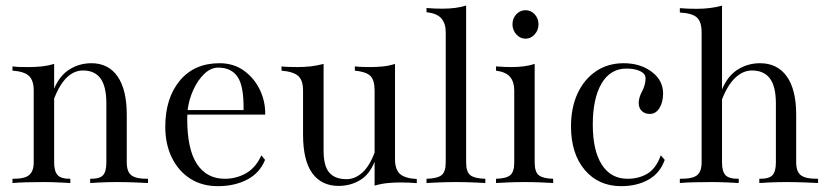

<svg xmlns="http://www.w3.org/2000/svg" viewBox="-20 -652 2947 684"><path d="M24.4 0V-15.1Q67.4 -14.6 83.7 -28.3Q100.1 -42 100.1 -73.2V-329.6Q100.1 -365.7 83 -381.6Q65.9 -397.5 24.4 -400.4V-415.5Q38.6 -413.6 53.5 -413.3Q68.4 -413.1 83.5 -413.1Q106.9 -413.1 129.6 -415.5Q152.3 -418 172.9 -424.3V-336.4Q192.9 -383.3 228 -405Q263.2 -426.8 305.7 -426.8Q366.2 -426.8 398.9 -379.6Q431.6 -332.5 431.6 -243.7V-73.2Q431.6 -40.5 448 -27.6Q464.4 -14.6 507.3 -15.1V0Q491.2 -1 459 -2.2Q426.8 -3.4 396 -3.4Q367.7 -3.4 341.3 -2.2Q314.9 -1 301.3 0V-15.1Q335 -14.6 346.9 -27.6Q358.9 -40.5 358.9 -73.2V-283.2Q358.9 -344.2 338.1 -372.6Q317.4 -400.9 275.9 -400.9Q211.9 -400.9 172.9 -301.3V-73.2Q172.9 -42 185.3 -28.3Q197.8 -14.6 230.5 -15.1V0Q211.9 -1 187.5 -2.2Q163.1 -3.4 135.7 -3.4Q106 -3.4 76.7 -2.7Q47.4 -2 24.4 0Z M755.9 11.2Q699.7 11.2 657.7 -15.6Q615.7 -42.5 592.3 -90.3Q568.8 -138.2 568.8 -200.2Q568.8 -302.2 620.4 -364.5Q671.9 -426.8 762.2 -426.8Q812 -426.8 848.9 -400.4Q885.7 -374 905.8 -332Q925.8 -290 924.8 -243.7H647.5Q647 -238.3 647 -228.5Q647 -119.6 681.9 -67.4Q716.8 -15.1 780.8 -15.1Q821.8 -15.1 856.4 -34.7Q891.1 -54.2 911.1 -98.6L924.3 -82.5Q905.3 -35.6 860.6 -12.2Q815.9 11.2 755.9 11.2ZM757.3 -411.1Q731 -411.1 707.8 -388.9Q684.6 -366.7 668.7 -331.8Q652.8 -296.9 648.4 -259.8H847.7Q849.1 -343.8 826.9 -377.4Q804.7 -411.1 757.3 -411.1Z M1186.5 10.3Q1125.5 10.3 1092.5 -34.9Q1059.6 -80.1 1059.6 -172.9V-329.6Q1059.6 -365.7 1042.7 -381.1Q1025.9 -396.5 982.9 -400.4V-415.5Q993.2 -414.1 1008.5 -413.6Q1023.9 -413.1 1039.1 -413.1Q1063.5 -413.1 1086.2 -415.5Q1108.9 -418 1132.8 -424.3V-115.2Q1132.8 -60.5 1153.1 -37.1Q1173.3 -13.7 1214.8 -13.7Q1244.1 -13.7 1270 -36.4Q1295.9 -59.1 1314.5 -108.4V-329.6Q1314.5 -367.2 1299.1 -381.8Q1283.7 -396.5 1244.1 -400.4V-415.5Q1255.4 -414.1 1270.3 -413.6Q1285.2 -413.1 1298.8 -413.1Q1322.3 -413.1 1344 -415.3Q1365.7 -417.5 1387.2 -424.3V-85.4Q1387.2 -48.8 1404.5 -32.7Q1421.9 -16.6 1464.8 -14.2V0.5Q1437 -2 1408.2 -2Q1383.8 -2 1360.8 0.2Q1337.9 2.4 1314.5 9.3V-75.7Q1295.9 -29.8 1262 -9.8Q1228 10.3 1186.5 10.3Z M1499.5 0V-15.1Q1537.6 -16.1 1552.7 -27.8Q1567.9 -39.6 1567.9 -73.2V-537.6Q1567.9 -567.9 1552.5 -586.2Q1537.1 -604.5 1499.5 -608.4V-623.5Q1515.1 -622.1 1528.8 -621.6Q1542.5 -621.1 1556.2 -621.1Q1580.1 -621.1 1601.3 -623.8Q1622.6 -626.5 1640.6 -632.3V-73.2Q1640.6 -39.6 1655.8 -27.8Q1670.9 -16.1 1709 -15.1V0Q1693.8 -1 1664.1 -2.2Q1634.3 -3.4 1604.5 -3.4Q1574.7 -3.4 1544.9 -2.2Q1515.1 -1 1499.5 0Z M1747.1 0V-15.1Q1783.2 -16.1 1797.6 -27.8Q1812 -39.6 1812 -73.2V-329.6Q1812 -359.9 1797.4 -377.7Q1782.7 -395.5 1747.1 -400.4V-415.5Q1762.7 -414.1 1776.1 -413.6Q1789.6 -413.1 1801.8 -413.1Q1851.6 -413.1 1884.8 -424.3V-73.2Q1884.8 -39.6 1899.4 -27.8Q1914.1 -16.1 1950.7 -15.1V0Q1936 -1 1907 -2.2Q1877.9 -3.4 1849.1 -3.4Q1820.3 -3.4 1791 -2.2Q1761.7 -1 1747.1 0ZM1852.5 -514.2Q1833 -514.2 1819.3 -529.5Q1805.7 -544.9 1805.7 -565.4Q1805.7 -586.4 1819.3 -601.1Q1833 -615.7 1852.5 -615.7Q1871.1 -615.7 1884.8 -601.1Q1898.4 -586.4 1898.4 -565.4Q1898.4 -544.9 1884.8 -529.5Q1871.1 -514.2 1852.5 -514.2Z M2192.9 11.2Q2112.3 11.2 2063.2 -46.6Q2014.2 -104.5 2014.2 -201.7Q2014.2 -268.6 2037.6 -319.1Q2061 -369.6 2103.3 -398.2Q2145.5 -426.8 2201.7 -426.8Q2261.2 -426.8 2301.8 -396.2Q2342.3 -365.7 2342.3 -319.3Q2342.3 -288.1 2329.3 -267.1Q2316.4 -246.1 2294.9 -246.1Q2277.3 -246.1 2266.4 -256.6Q2255.4 -267.1 2255.4 -285.2Q2255.4 -304.2 2267.6 -327.1Q2279.8 -350.1 2279.8 -372.6Q2279.8 -389.6 2260.3 -398.7Q2240.7 -407.7 2211.9 -407.7Q2154.3 -407.7 2123 -354.5Q2091.8 -301.3 2091.8 -208Q2091.8 -115.7 2124 -65.4Q2156.2 -15.1 2215.8 -15.1Q2256.3 -15.1 2286.9 -33.7Q2317.4 -52.2 2334 -98.6L2348.1 -82.5Q2331.5 -35.2 2290.3 -12Q2249 11.2 2192.9 11.2Z M2401.9 0V-15.1Q2446.8 -14.6 2463.1 -27.6Q2479.5 -40.5 2479.5 -73.2V-536.6Q2479.5 -574.7 2462.6 -589.8Q2445.8 -605 2401.9 -607.4V-623Q2417.5 -621.6 2432.4 -621.1Q2447.3 -620.6 2461.9 -620.6Q2511.2 -620.6 2552.2 -631.8V-333.5Q2572.8 -382.3 2608.6 -404.5Q2644.5 -426.8 2687.5 -426.8Q2749.5 -426.8 2783 -379.6Q2816.4 -332.5 2816.4 -243.7V-73.2Q2816.4 -40.5 2833.3 -27.6Q2850.1 -14.6 2894.5 -15.1V0Q2877.9 -1 2845 -2.2Q2812 -3.4 2780.8 -3.4Q2752.4 -3.4 2725.3 -2.2Q2698.2 -1 2685.1 0V-15.1Q2719.2 -14.6 2731.7 -27.6Q2744.1 -40.5 2744.1 -73.2V-283.2Q2744.1 -344.2 2722.7 -372.6Q2701.2 -400.9 2658.7 -400.9Q2627 -400.9 2599.6 -375.2Q2572.3 -349.6 2552.2 -297.9V-73.2Q2552.2 -40.5 2564.9 -27.6Q2577.6 -14.6 2611.8 -15.1V0Q2595.7 -1 2569.1 -2.2Q2542.5 -3.4 2515.1 -3.4Q2486.3 -3.4 2454.8 -2.7Q2423.3 -2 2401.9 0Z"/></svg>

Font: Bacasime Antique
Style: Regular
Weight: 400
Designer: The DocRepair Project, Claus Eggers Sørensen
Foundry: Google
Version: Version 2.000